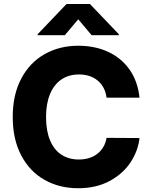

<svg xmlns="http://www.w3.org/2000/svg" viewBox="-20 -950 774 979"><path d="M382.8 -570.3Q330.6 -570.3 293 -544.7Q255.4 -519 235.1 -470.5Q214.8 -421.9 214.8 -353.5Q214.8 -283.2 235.1 -234.6Q255.4 -186 293 -161.4Q330.6 -136.7 381.8 -136.7Q439 -136.7 476.6 -166Q514.2 -195.3 523.4 -247.1L691.4 -246.1Q684.1 -180.7 645.5 -122.1Q606.9 -63.5 538.6 -26.9Q470.2 9.8 378.9 9.8Q282.2 9.8 206.5 -33.2Q130.9 -76.2 87.9 -158.2Q44.9 -240.2 44.9 -353.5Q44.9 -467.3 88.4 -549.3Q131.8 -631.3 207.8 -674.1Q283.7 -716.8 378.9 -716.8Q464.4 -716.8 531.7 -685.5Q599.1 -654.3 640.9 -594.7Q682.6 -535.2 691.4 -452.1H523.4Q516.1 -506.8 478.8 -538.6Q441.4 -570.3 382.8 -570.3ZM378.9 -851.6 310.5 -770.5H171.9V-775.4L319.3 -929.7H438.5L585.9 -775.4V-770.5H447.3Z"/></svg>

Font: Pretendard ExtraBold
Style: Regular
Weight: 800
Designer: Base glyphs from Inter by Rasmus Andersson; Hangeul glyphs from Noto Sans CJK(Source Han Sans) by Jang Soo-young and Kan
Foundry: Kil Hyung-jin
Version: Version 1.309